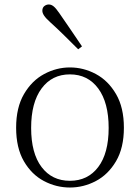

<svg xmlns="http://www.w3.org/2000/svg" viewBox="-20 -823 625 857"><path d="M292 14Q231 14 176 -15Q121 -44 86.5 -103.5Q52 -163 52 -253Q52 -343 87 -403Q122 -463 177 -492.5Q232 -522 292 -522Q353 -522 408 -492.5Q463 -463 498 -403Q533 -343 533 -253Q533 -163 498 -103.5Q463 -44 408 -15Q353 14 292 14ZM292 -16Q372 -16 418.5 -77.5Q465 -139 465 -252Q465 -365 418.5 -428Q372 -491 292 -491Q212 -491 165.5 -428Q119 -365 119 -252Q119 -139 165.5 -77.5Q212 -16 292 -16ZM346 -616 329 -603Q297 -635 265.5 -666Q234 -697 205 -723Q185 -741 177 -753Q169 -765 169 -775Q169 -789 178 -796Q187 -803 198 -803Q209 -803 219.5 -794.5Q230 -786 245 -764Q268 -730 294.5 -692Q321 -654 346 -616Z"/></svg>

Font: Noto Serif TC ExtraLight ExtraLight
Style: Regular
Weight: 250
Version: Version 2.003-H1;hotconv 1.1.1;makeotfexe 2.6.0